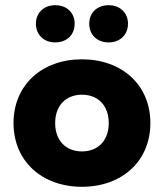

<svg xmlns="http://www.w3.org/2000/svg" viewBox="-20 -708 630 738"><path d="M295 10C448 10 558 -88 558 -235C558 -382 448 -480 295 -480C142 -480 32 -382 32 -235C32 -88 142 10 295 10ZM295 -126C234 -126 192 -167 192 -235C192 -303 234 -344 295 -344C356 -344 398 -303 398 -235C398 -167 356 -126 295 -126ZM192 -545C239 -545 267 -576 267 -617C267 -657 239 -688 192 -688C147 -688 118 -657 118 -617C118 -576 147 -545 192 -545ZM398 -545C443 -545 472 -576 472 -617C472 -657 443 -688 398 -688C351 -688 323 -657 323 -617C323 -576 351 -545 398 -545Z"/></svg>

Font: Celebes ExtraBold
Style: Regular
Weight: 800
Designer: Anugrah Pasau
Foundry: Lafontype
Version: Version 1.000